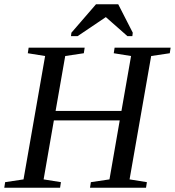

<svg xmlns="http://www.w3.org/2000/svg" viewBox="-31 -878 818 898"><path d="M-11 0 -7 -26 79 -39 180 -616 99 -629 103 -655H365L361 -629L274 -616L229 -359H537L582 -616L501 -629L505 -655H767L763 -629L676 -616L575 -39L656 -26L652 0H390L394 -26L481 -39L529 -315H221L173 -39L254 -26L250 0ZM301 -709 303 -725 418 -858H522L590 -725L588 -709H565L464 -798L332 -709Z"/></svg>

Font: Libra Serif Modern
Style: Italic
Weight: 400
Italic angle: -12°
Designer: Stefan Peev, Context Ltd
Foundry: Stefan Peev, Context Ltd
Version: Version 1.000